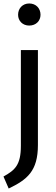

<svg xmlns="http://www.w3.org/2000/svg" viewBox="-33 -857 324 1104"><path d="M135 -837C97 -837 71 -809 71 -772C71 -737 97 -710 135 -710C174 -710 200 -737 200 -772C200 -809 174 -837 135 -837ZM185 -569H87V-19C87 91 54 121 -13 158L17 227C123 176 185 127 185 -23Z"/></svg>

Font: Glow Sans SC Condensed Medium
Style: Regular
Weight: 600
Width: 3
Designer: Ryoko NISHIZUKA (kana, bopomofo & ideographs); Paul D. Hunt (Latin, Greek & Cyrillic); Sandoll Communications, Soo-young
Version: Version 0.93